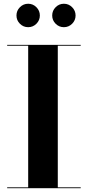

<svg xmlns="http://www.w3.org/2000/svg" viewBox="-20 -985 460 1005"><path d="M253.2 -903.9Q253.2 -929.1 271.2 -947.2Q289.2 -965.4 314.4 -965.4Q339.6 -965.4 357.6 -947.2Q375.6 -929.1 375.6 -903.9Q375.6 -878.7 357.6 -860.7Q339.6 -842.7 314.4 -842.7Q289.2 -842.7 271.2 -860.7Q253.2 -878.7 253.2 -903.9ZM66.2 -903.9Q66.2 -929.1 84.2 -947.2Q102.2 -965.4 127.4 -965.4Q152.6 -965.4 170.6 -947.2Q188.6 -929.1 188.6 -903.9Q188.6 -878.7 170.6 -860.7Q152.6 -842.7 127.4 -842.7Q102.2 -842.7 84.2 -860.7Q66.2 -878.7 66.2 -903.9ZM17.5 -4.5H127.5V-745.5H17.5V-750H402.5V-745.5H282.5V-4.5H402.5V0H17.5Z"/></svg>

Font: Bodoni* 36pt
Style: Bold
Weight: 700
Version: Version 2.3